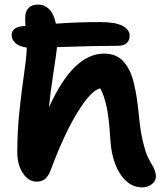

<svg xmlns="http://www.w3.org/2000/svg" viewBox="-20 -764 701 835"><path d="M139.2 25.9Q104 25.9 79.6 -10.7Q55.2 -47.4 55.2 -103Q55.2 -190.4 64 -275.9Q72.8 -361.3 83.5 -434.1Q94.2 -506.8 96.2 -546.9V-557.1Q63 -562 46.9 -576.7Q30.8 -591.3 30.8 -611.8Q30.8 -644 75.2 -649.9Q77.6 -649.9 83 -650.4Q88.4 -650.9 90.8 -650.9Q88.9 -680.2 89.8 -693.8Q90.8 -714.8 104.5 -729.5Q118.2 -744.1 146 -744.1Q172.9 -744.1 193.4 -724.4Q213.9 -704.6 223.1 -661.1Q318.4 -668 416 -668Q482.4 -668 513.2 -651.4Q543.9 -634.8 543.9 -608.9Q543.9 -588.4 531 -576.7Q518.1 -564.9 494.1 -564.9Q396.5 -564.9 228 -559.1Q225.1 -529.8 211.7 -443.4Q198.2 -356.9 192.9 -296.9Q298.3 -530.8 432.1 -530.8Q459 -530.8 479.7 -522.7Q500.5 -514.6 516.1 -497.3Q531.7 -480 543 -457.5Q554.2 -435.1 562.3 -402.1Q570.3 -369.1 575.4 -334Q580.6 -298.8 585 -252Q590.8 -192.9 601.3 -149.2Q611.8 -105.5 620.4 -86.7Q628.9 -67.9 642.6 -44.4Q645.5 -39.6 647 -37.1Q658.2 -13.7 658.2 2.9Q658.2 22.9 640.6 36.9Q623 50.8 597.2 50.8Q558.6 50.8 528.3 22.7Q498 -5.4 480.7 -51.5Q463.4 -97.7 460 -154.8Q454.6 -249 443.8 -298.8Q433.1 -348.6 416 -379.9Q375.5 -370.6 316.9 -275.4Q258.3 -180.2 199.2 -21Q188.5 5.4 174.3 15.6Q160.2 25.9 139.2 25.9Z"/></svg>

Font: Shantell Sans Irregular Bouncy
Style: Regular
Weight: 600
Designer: Stephen Nixon, Anya Danilova, Shantell Martin
Foundry: Arrow Type
Version: Version 1.006;[9816181b4]